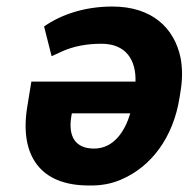

<svg xmlns="http://www.w3.org/2000/svg" viewBox="-20 -559 578 588"><path d="M63 -229C40 -82 104 9 251 9C288 10 322 4 353 -10C443 -49 511 -138 530 -261L533 -280C539 -316 539 -350 533 -382C514 -473 446 -539 324 -539C240 -539 168 -515 115 -478L138 -387C150 -392 160 -397 171 -402C205 -417 244 -425 291 -425C366 -425 397 -375 395 -309H76ZM198 -200 200 -212H379C363 -158 329 -104 268 -104C210 -104 189 -142 198 -200Z"/></svg>

Font: Asimov Pro
Style: BdObl
Weight: 700
Designer: Google
Version: Version 2.000980; 2014